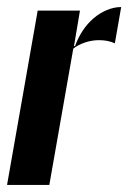

<svg xmlns="http://www.w3.org/2000/svg" viewBox="-47 -525 364 545"><path d="M180 -495 163 -394H166Q174 -417 187.5 -437.5Q201 -458 218.5 -473Q236 -488 256.5 -496.5Q277 -505 297 -505L279 -402Q260 -411 234 -411Q214 -411 194.5 -404.5Q175 -398 161 -387L93 0H-27L60 -495Z"/></svg>

Font: Moniqa Black Ita Display
Style: Italic
Weight: 900
Italic angle: -10°
Designer: Rajesh Rajput
Foundry: Rajesh Rajput
Version: Version 1.000